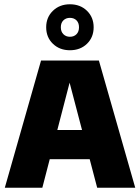

<svg xmlns="http://www.w3.org/2000/svg" viewBox="-20 -878 654 898"><path d="M2.5 0 172 -595H442.5L612.5 0H434.5L297.5 -522H313.5L178 0ZM136 -133.5 171.5 -270H441.5L477.5 -133.5ZM307 -643Q259 -643 227.5 -673.2Q196 -703.5 196 -750.5Q196 -797 227.5 -827.5Q259 -858 307 -858Q355.5 -858 386.8 -827.5Q418 -797 418 -750.5Q418 -703.5 386.8 -673.2Q355.5 -643 307 -643ZM307 -706Q326 -706 337.8 -718Q349.5 -730 349.5 -750.5Q349.5 -771 337.8 -782.8Q326 -794.5 307 -794.5Q288.5 -794.5 276.5 -782.8Q264.5 -771 264.5 -750.5Q264.5 -730 276.5 -718Q288.5 -706 307 -706Z"/></svg>

Font: Encode Sans SC SemiCondensed ExtraBold
Style: Regular
Weight: 800
Width: 4
Designer: Multiple Designers
Foundry: Impallari Type
Version: Version 3.002